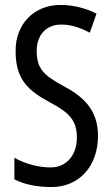

<svg xmlns="http://www.w3.org/2000/svg" viewBox="-20 -795 453 774"><path d="M375 -247C375 -339 331 -398 238 -447C155 -492 128 -518 128 -591C128 -652 165 -696 227 -696C263 -696 302 -685 342 -663L369 -740C332 -759 281 -775 225 -775C118 -776 41 -698 43 -587C43 -474 95 -429 180 -383C262 -340 290 -308 290 -239C290 -174 251 -120 184 -120C139 -120 83 -133 38 -159V-72C80 -51 129 -41 187 -41C300 -41 375 -126 375 -247Z"/></svg>

Font: Noto Sans Tamil UI ExtraCondensed
Style: Regular
Weight: 400
Width: 2
Designer: Jelle Bosma - Monotype Design Team
Foundry: Monotype Imaging Inc.
Version: Version 2.004